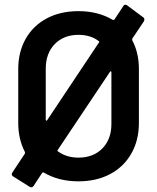

<svg xmlns="http://www.w3.org/2000/svg" viewBox="-20 -755 662 810"><path d="M589 -673Q589 -668 587 -665L538 -592Q537 -589 538 -585Q566 -532 566 -464V-236Q566 -163 534 -107Q502 -51 444.5 -20.5Q387 10 311 10Q227 10 165 -27Q161 -29 158 -26L122 29Q119 34 114 35Q109 36 105 33L35 -11Q26 -17 32 -27L85 -107Q86 -110 85 -114Q57 -168 57 -236V-464Q57 -536 88.5 -591.5Q120 -647 177.5 -677.5Q235 -708 311 -708Q394 -708 456 -671Q460 -670 463 -673L500 -729Q503 -735 509 -735Q514 -735 517 -732L584 -682Q589 -680 589 -673ZM173 -250Q173 -247 175.5 -246Q178 -245 179 -248L397 -575Q401 -579 396 -582Q362 -608 311 -608Q249 -608 211 -569Q173 -530 173 -465ZM450 -450Q450 -453 447.5 -454Q445 -455 444 -452L224 -123Q220 -119 225 -116Q261 -90 311 -90Q374 -90 412 -129Q450 -168 450 -232Z"/></svg>

Font: Amber EN SemiBold
Style: Regular
Weight: 600
Designer: Jeremy Tribby
Foundry: Tribby Type
Version: Version 1.408 November 24, 2021